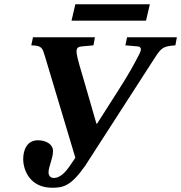

<svg xmlns="http://www.w3.org/2000/svg" viewBox="-20 -867 851 902"><path d="M316 -770H666L684 -847H334ZM89 -120C89 -66 122 15 225 15C278 15 313 7 380 -88L707 -595C738 -643 747 -650 804 -654L811 -692H577L569 -654L627 -649C646 -647 644 -632 636 -616C610 -565 590 -527 533 -438L436 -286H433L381 -466C335 -624 324 -645 365 -649L419 -654L426 -692H135L127 -654C177 -653 179 -642 191 -603L334 -126L322 -108C296 -68 268 -31 233 -31C215 -31 208 -44 208 -58C208 -84 229 -122 229 -158C229 -190 195 -208 158 -208C104 -208 89 -158 89 -120Z"/></svg>

Font: Heuristica
Style: Bold Italic
Weight: 700
Italic angle: -13°
Version: Version 1.0.1